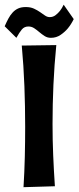

<svg xmlns="http://www.w3.org/2000/svg" viewBox="-62 -755 328 801"><path d="M172.9 -566.9Q164.6 -483.4 160.9 -401.6Q157.2 -319.8 157.2 -237.8Q157.2 -171.4 159.9 -107.2Q162.6 -43 167 22L36.1 25.9Q40 -37.6 41.5 -100.1Q43 -162.6 43 -226.1Q43 -311 39.8 -395.5Q36.6 -480 28.8 -564.9ZM245.6 -675.3Q234.9 -653.3 220.7 -636.2Q208.5 -621.6 190.7 -609.4Q172.9 -597.2 150.4 -597.2Q135.7 -597.2 124.3 -604.5Q112.8 -611.8 102.3 -620.8Q91.8 -629.9 80.8 -637.2Q69.8 -644.5 56.6 -644.5Q39.6 -644.5 29.3 -632.3Q19 -620.1 6.3 -597.2L-42.5 -645.5Q-34.7 -663.1 -26.9 -677.7Q-19 -692.4 -9 -703.1Q1 -713.9 13.9 -719.7Q26.9 -725.6 45.4 -725.6Q65.4 -725.6 79.6 -719Q93.8 -712.4 105 -704.6Q116.2 -696.8 125.7 -690.2Q135.3 -683.6 145.5 -683.6Q159.2 -683.6 169.7 -691.7Q180.2 -699.7 188 -709.5Q196.8 -720.7 203.6 -735.4Z"/></svg>

Font: Rum Raisin
Style: Regular
Weight: 400
Designer: Astigmatic (AOETI)
Foundry: Astigmatic (AOETI)
Version: Version 1.000